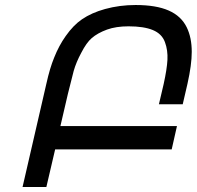

<svg xmlns="http://www.w3.org/2000/svg" viewBox="-20 -746 785 766"><path d="M521 -726Q603 -726 653 -704Q703 -682 725 -637Q745 -596 745 -539Q745 -488 728 -412L709 -330H614L633 -411Q646 -470 648 -507Q650 -546 638 -578Q626 -611 590 -626Q554 -641 493 -641Q443 -641 407 -628Q369 -614 346 -594Q325 -576 304 -535Q284 -498 274 -463Q270 -449 251 -372L221 -243H686L665 -150H200L165 0H70L165 -412Q179 -475 196 -516Q215 -564 242 -602Q273 -646 307 -669Q345 -695 399 -710Q457 -726 521 -726Z"/></svg>

Font: Miedinger
Style: Italic
Weight: 400
Italic angle: -13°
Version: Version 001.000